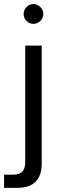

<svg xmlns="http://www.w3.org/2000/svg" viewBox="-57 -749 301 943"><path d="M-37.1 173.8V108.9H6.8Q39.6 108.9 53.2 93.5Q66.9 78.1 66.9 44.9V-524.9H147.9V53.2Q147.9 173.8 26.9 173.8ZM73.2 -646.2Q59.1 -660.6 59.1 -680.2Q59.1 -699.7 73.2 -714.4Q87.4 -729 106.9 -729Q126.5 -729 141.1 -714.4Q155.8 -699.7 155.8 -680.2Q155.8 -660.6 141.1 -646.2Q126.5 -631.8 106.9 -631.8Q87.4 -631.8 73.2 -646.2Z"/></svg>

Font: Lumene Sans
Style: Regular
Weight: 400
Designer: Deni Anggara
Version: Version 1.003;Glyphs 3.1.2 (3151)